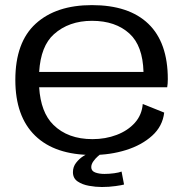

<svg xmlns="http://www.w3.org/2000/svg" viewBox="-20 -616 758 770"><path d="M351 5.5Q200.5 5.5 121 -71.8Q41.5 -149 41.5 -295.5Q41.5 -446.5 123.2 -521Q205 -595.5 348.5 -595.5Q497 -595.5 575 -520.5Q653 -445.5 653 -298.5Q653 -280 650.5 -266H137Q143.5 -165 194 -115.5Q252 -58 351 -58Q403 -58 447.8 -75Q492.5 -92 520.8 -123.5Q549 -155 552.5 -199L638.5 -164.5Q632 -109.5 590.2 -71.8Q548.5 -34 485.2 -14.2Q422 5.5 351 5.5ZM137 -327.5H555.5Q552.5 -432.5 499.5 -481Q443.5 -532.5 349 -532.5Q256 -532.5 196 -478.5Q143.5 -431.5 137 -327.5ZM388.5 134Q364 134 337.2 129.2Q310.5 124.5 291.5 111.8Q272.5 99 272.5 74.5Q272.5 53 285.2 36.8Q298 20.5 312.8 11Q327.5 1.5 333 0H385.5Q382.5 2 372.8 10.5Q363 19 354.5 30.8Q346 42.5 346 54.5Q346 69.5 361.5 75.5Q377 81.5 399 81.5Q417.5 81.5 437.8 78.8Q458 76 467.5 72L477.5 124Q470 126.5 443.5 130.2Q417 134 388.5 134Z"/></svg>

Font: Anybody ExtraExpanded
Style: Regular
Weight: 400
Width: 8
Designer: Tyler Finck
Foundry: Etcetera Type Company
Version: Version 1.010; ttfautohint (v1.8.3) -l 8 -r 50 -G 200 -x 14 